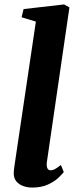

<svg xmlns="http://www.w3.org/2000/svg" viewBox="-20 -837 348 867"><path d="M191.5 -104Q189.5 -87 193.8 -77.5Q198 -68 209 -68Q217 -68 226.5 -72.5Q236 -77 255 -92L268 -60Q261.5 -51.5 244.2 -34.8Q227 -18 197.2 -4Q167.5 10 124.5 10Q105 10 86 3.5Q67 -3 54.5 -17.2Q42 -31.5 42 -55Q42 -60.5 42.8 -67.8Q43.5 -75 44.5 -82Q45.5 -89 46 -93L142 -739.5L77.5 -759L86.5 -796L269.5 -817L293.5 -803.5Z"/></svg>

Font: Merriweather 28pt ExtraBold
Style: Italic
Weight: 800
Italic angle: -7.8°
Version: Version 2.101